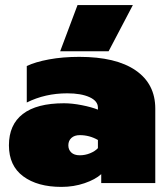

<svg xmlns="http://www.w3.org/2000/svg" viewBox="-20 -718 659 753"><path d="M284 -698H501L406 -517H216ZM15 -148Q15 -229 69.5 -271Q124 -313 231 -313Q263 -313 301 -305.5Q339 -298 364 -288V-296Q364 -322 331 -337Q298 -352 244 -352Q157 -352 85 -316V-459Q118 -475 172 -485Q226 -495 291 -495Q435 -495 512 -442Q589 -389 589 -292V0H377V-35Q354 -14 311.5 0.5Q269 15 221 15Q127 15 71 -26.5Q15 -68 15 -148ZM364 -137V-169Q331 -188 293 -188Q272 -188 260 -177Q248 -166 248 -148Q248 -131 259.5 -120Q271 -109 293 -109Q314 -109 333.5 -117Q353 -125 364 -137Z"/></svg>

Font: Prompt Black
Style: Regular
Weight: 900
Designer: Katatrad Team
Foundry: CadsonDemak
Version: Version 1.000